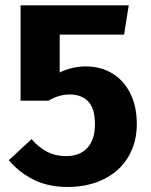

<svg xmlns="http://www.w3.org/2000/svg" viewBox="-20 -696 575 732"><path d="M470.8 -675.6 453 -564H207.6V-419.8Q255.6 -442.8 307.4 -442.8Q363.4 -442.8 407.3 -416.7Q451.2 -390.6 476.4 -340.8Q501.6 -291 501.6 -223Q501.6 -152.2 469 -97.7Q436.4 -43.2 376.4 -13.2Q316.4 16.8 237.2 16.8Q164.8 16.8 109.9 -10.1Q55 -37 13.4 -85L100.4 -165.6Q127 -134.2 159.2 -117.5Q191.4 -100.8 231.4 -100.8Q284 -100.8 313 -132.1Q342 -163.4 342 -222Q342 -282.4 316.5 -309.1Q291 -335.8 245.8 -335.8Q225.2 -335.8 206.2 -330.3Q187.2 -324.8 164.6 -312.2H58.4V-675.6Z"/></svg>

Font: Firava
Style: Regular
Weight: 400
Designer: Carrois Corporate & Edenspiekermann AG
Foundry: Greg Finn Gibson
Version: Version 5.000